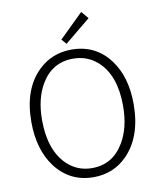

<svg xmlns="http://www.w3.org/2000/svg" viewBox="-101 -1027 928 1119"><g transform="rotate(-10 363.0 -467.5)"><path d="M362.3 12.7Q222.7 12.7 137.7 -98.6Q59.6 -203.1 59.6 -367.2Q59.6 -560.5 166 -664.1Q247.1 -742.2 362.3 -742.2Q505.9 -742.2 589.8 -628.9Q665 -527.3 665 -367.2Q665 -172.9 559.6 -67.4Q479.5 12.7 362.3 12.7ZM362.3 -41Q484.4 -41 549.8 -150.4Q602.5 -237.3 602.5 -367.2Q602.5 -548.8 506.8 -634.8Q446.3 -688.5 362.3 -688.5Q239.3 -688.5 173.8 -579.1Q123 -494.1 123 -367.2Q123 -188.5 214.8 -99.6Q276.4 -41 362.3 -41ZM340.8 -780.3 315.4 -809.6 457 -948.2 493.2 -905.3Z"/></g></svg>

Font: Taipei Sans TC Beta Light
Style: Regular
Weight: 300
Designer: JT Foundry
Foundry: JT Foundry
Version: Version 1.000